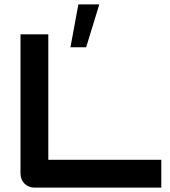

<svg xmlns="http://www.w3.org/2000/svg" viewBox="-20 -857 776 877"><path d="M716.8 0H137.7Q124 0 112.3 -4.9Q100.6 -9.8 92 -18.3Q83.5 -26.9 78.6 -38.6Q73.7 -50.3 73.7 -64V-700.2H200.7V-127H716.8ZM373.5 -641.1H301.8L337.9 -836.9H433.6Z"/></svg>

Font: Audiowide
Style: Regular
Weight: 400
Designer: Astigmatic (AOETI)
Foundry: Astigmatic (AOETI)
Version: Version 1.002